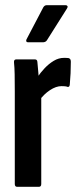

<svg xmlns="http://www.w3.org/2000/svg" viewBox="-20 -720 310 740"><path d="M46 0Q37 0 37 -11V-367Q37 -405 36.5 -433Q36 -461 34 -479Q33 -491 42 -491H115Q123 -491 124 -482Q126 -464 128 -437.5Q130 -411 130 -394L139 -375V-11Q139 0 130 0ZM131 -332 124 -422Q136 -440 152 -457Q168 -474 187 -485.5Q206 -497 227 -497Q238 -497 245 -496Q250 -494 251.5 -490.5Q253 -487 253 -482Q253 -460 252 -438Q251 -416 249 -394Q248 -384 241 -385Q236 -387 230 -387.5Q224 -388 217 -388Q196 -388 172.5 -372.5Q149 -357 131 -332ZM88 -557Q83 -557 81.5 -560.5Q80 -564 82 -568L147 -692Q152 -700 160 -700H233Q238 -700 240 -696.5Q242 -693 238 -687L161 -565Q156 -557 145 -557Z"/></svg>

Font: Sofia Sans Extra Condensed
Style: Bold
Weight: 700
Designer: Botio Nikoltchev, Ani Petrova
Foundry: lettersoup
Version: Version 4.101